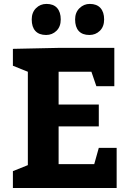

<svg xmlns="http://www.w3.org/2000/svg" viewBox="-20 -946 662 966"><path d="M477.1 -310.1H274.9V-120.1H454.1L477.1 -202.1H566.9V0H44.9V-85L120.1 -115.2V-585L44.9 -615.2V-700.2L274.9 -705.1H555.2V-512.2H464.8L439.9 -585H274.9V-419.9H477.1ZM213.9 -926.3Q249 -926.3 267.3 -905.8Q285.6 -885.3 285.6 -848.1Q285.6 -812 264.2 -791Q242.7 -770 211.9 -770Q176.8 -770 158.2 -790Q139.6 -810.1 139.6 -848.1Q139.6 -883.3 161.1 -904.8Q182.6 -926.3 213.9 -926.3ZM431.6 -926.3Q466.8 -926.3 485.4 -905.8Q503.9 -885.3 503.9 -848.1Q503.9 -812 482.4 -791Q460.9 -770 429.7 -770Q394.5 -770 376.2 -790Q357.9 -810.1 357.9 -848.1Q357.9 -883.3 379.9 -904.8Q401.9 -926.3 431.6 -926.3Z"/></svg>

Font: Kadwa
Style: Bold
Weight: 700
Designer: Sol Matas
Foundry: Sol Matas
Version: Version 1.001;PS 001.000;hotconv 1.0.70;makeotf.lib2.5.58329